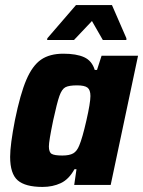

<svg xmlns="http://www.w3.org/2000/svg" viewBox="-20 -730 565 758"><path d="M20 -111Q20 -158 39 -256Q60 -359 84 -415Q108 -471 142 -494.5Q176 -518 230 -518Q282 -518 312.5 -504Q343 -490 354 -454H363L381 -510H525L417 0H273L282 -62H274Q252 -22 220 -7Q188 8 148 8Q80 8 50 -18Q20 -44 20 -111ZM293 -156Q305 -184 321 -254Q337 -324 337 -351Q337 -375 325.5 -384Q314 -393 284 -393Q252 -393 238 -385.5Q224 -378 214.5 -351Q205 -324 190 -255Q173 -173 173 -152Q173 -129 184 -122.5Q195 -116 226 -116Q254 -116 269 -124.5Q284 -133 293 -156ZM166 -572 167 -579 280 -710H422L479 -579V-572H386L343 -647L272 -572Z"/></svg>

Font: Saira Semi Condensed
Style: Bold Italic
Weight: 700
Width: 4
Italic angle: -12°
Designer: Hector Gatti with collaboration of the Omnibus-Type team
Foundry: Omnibus-Type
Version: Version 1.001; ttfautohint (v1.8)